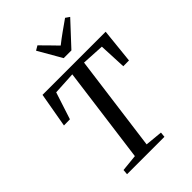

<svg xmlns="http://www.w3.org/2000/svg" viewBox="-280 -1111 1231 1231"><g transform="rotate(-45 335.5 -495.0)"><path d="M122 0 125 -35 239.5 -46.5 326.5 -701 172 -692.5 112 -508 57 -507 98.5 -743H671L646.5 -507L594.5 -506.5L586 -692.5L433 -701L346 -46.5L464.5 -35L461 0ZM361 -813.5 269.5 -972.5 300 -990.5Q326 -964 352.2 -937.8Q378.5 -911.5 404.5 -884Q438.5 -911 475 -937Q511.5 -963 550 -990L577.5 -971L431 -813.5Z"/></g></svg>

Font: Merriweather 60pt
Style: Italic
Weight: 400
Italic angle: -7.8°
Version: Version 2.101